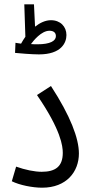

<svg xmlns="http://www.w3.org/2000/svg" viewBox="-20 -869 425 893"><path d="M161 -616C265 -616 289 -670 289 -706C289 -745 261 -775 217 -775C191 -775 166 -763 143 -745L138 -849H93L98 -698C91 -688 84 -677 78 -666C68 -667 59 -669 52 -670L50 -623C69 -621 128 -616 161 -616ZM210 -726C228 -726 240 -718 240 -701C240 -679 214 -663 154 -663C145 -663 134 -663 124 -664C135 -679 172 -726 210 -726ZM35 -26C71 -8 131 4 176 4C290 4 347 -71 347 -155C347 -225 308 -329 217 -469L152 -427C264 -264 272 -189 272 -158C272 -94 237 -70 174 -70C141 -70 97 -79 55 -94Z"/></svg>

Font: Noto Sans Arabic UI XCn
Style: Regular
Weight: 400
Width: 2
Designer: Monotype Design Team, Nadine Chahine and Nizar Qandah
Foundry: Monotype Imaging Inc.
Version: Version 2.010